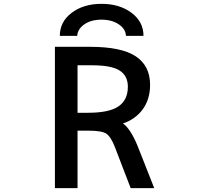

<svg xmlns="http://www.w3.org/2000/svg" viewBox="-20 -974 1040 995"><path d="M381.8 -296.9V1H264.6V-731.4H446.3Q609.4 -731.4 683.6 -682.1Q757.8 -632.8 757.8 -534.2Q757.8 -459 718.8 -406.2Q680.7 -355.5 617.2 -334Q656.2 -307.6 693.4 -216.8L779.3 1H657.2L574.2 -214.8Q553.7 -266.6 530.3 -281.7Q506.8 -296.9 436.5 -296.9ZM457 -635.7H381.8V-389.6H436.5Q545.9 -389.6 594.2 -422.9Q642.6 -456.1 642.6 -524.4Q642.6 -581.1 600.1 -608.4Q557.6 -635.7 457 -635.7ZM723.6 -788.1H632.8Q630.9 -824.2 595.2 -848.1Q559.6 -872.1 505.9 -872.1Q452.1 -872.1 417.5 -848.1Q382.8 -824.2 379.9 -788.1H290Q290 -861.3 351.6 -907.7Q413.1 -954.1 506.3 -954.1Q599.6 -954.1 661.6 -907.7Q723.6 -861.3 723.6 -788.1Z"/></svg>

Font: Gen Shin Gothic Monospace Medium
Style: Regular
Weight: 500
Designer: [Source Han Sans]
Ryoko NISHIZUKA  (kana & ideographs); Paul D. Hunt (Latin, Greek & Cyrillic); Wenlong ZHANG  (bopomofo
Version: Version 1.002.20150607